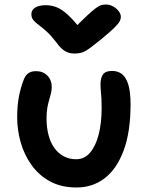

<svg xmlns="http://www.w3.org/2000/svg" viewBox="-20 -820 657 850"><path d="M319 10Q251 10 201.5 -17Q152 -44 119.5 -89.5Q87 -135 71.5 -190Q56 -245 56 -301Q56 -351 63.5 -391Q71 -431 85 -467Q92 -486 105 -495.5Q118 -505 140 -505Q170 -505 189.5 -485.5Q209 -466 209 -435Q209 -420 205.5 -406Q202 -392 197.5 -377Q193 -362 189.5 -342.5Q186 -323 186 -297Q186 -255 195 -221.5Q204 -188 221 -164.5Q238 -141 262.5 -128Q287 -115 317 -115Q354 -115 379 -144.5Q404 -174 417 -225Q430 -276 430 -343Q430 -367 429 -384.5Q428 -402 426.5 -416.5Q425 -431 425 -447Q425 -475 436 -490.5Q447 -506 476 -506Q502 -506 520 -492Q538 -478 548 -445.5Q558 -413 558 -359Q558 -236 527.5 -154Q497 -72 443.5 -31Q390 10 319 10ZM449 -800Q466 -800 481 -791.5Q496 -783 505.5 -770.5Q515 -758 515 -745Q515 -736 510 -726Q505 -716 487 -698Q469 -680 429 -647Q400 -624 382 -610Q364 -596 348 -589.5Q332 -583 309 -583Q285 -583 266.5 -594.5Q248 -606 229 -633Q206 -663 186.5 -680.5Q167 -698 152 -709Q137 -720 128 -730.5Q119 -741 119 -758Q119 -776 136 -786.5Q153 -797 182 -797Q207 -797 230.5 -788Q254 -779 281.5 -753.5Q309 -728 346 -680L295 -681Q337 -724 362.5 -748Q388 -772 403.5 -783.5Q419 -795 429 -797.5Q439 -800 449 -800Z"/></svg>

Font: Shantell Sans SemiBold
Style: Regular
Weight: 600
Designer: Stephen Nixon, Anya Danilova, Shantell Martin
Foundry: Arrow Type
Version: Version 1.011;[c5ecc13dd]